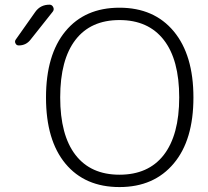

<svg xmlns="http://www.w3.org/2000/svg" viewBox="-20 -796 872 805"><path d="M709 -111.3Q626 -11.7 481 -11.7Q335.9 -11.7 254.4 -109.9Q172.9 -208 172.9 -387.2Q172.9 -566.4 254.4 -665Q335.9 -763.7 481 -763.7Q626 -763.7 708.5 -664.6Q791 -565.4 791 -387.2Q791 -209 709 -111.3ZM127.9 -746.1Q149.4 -776.4 187.5 -776.4Q198.2 -776.4 203.1 -766.1Q208 -755.9 201.2 -747.1L107.4 -628.9Q88.9 -605.5 58.6 -605.5Q48.8 -605.5 44.9 -614.3Q43 -618.2 43 -621.1Q43 -626 45.9 -629.9ZM666 -145.5Q731.4 -229.5 731.4 -387.7Q731.4 -545.9 666.5 -628.9Q601.6 -711.9 481 -711.9Q360.4 -711.9 296.4 -628.9Q232.4 -545.9 232.4 -387.7Q232.4 -229.5 296.4 -146.5Q360.4 -63.5 481 -63.5Q601.6 -63.5 666 -145.5Z"/></svg>

Font: Gen Jyuu Gothic P Light
Style: Regular
Weight: 200
Designer: [Source Han Sans]
Ryoko NISHIZUKA  (kana & ideographs); Paul D. Hunt (Latin, Greek & Cyrillic); Wenlong ZHANG  (bopomofo
Version: Version 1.002.20150607